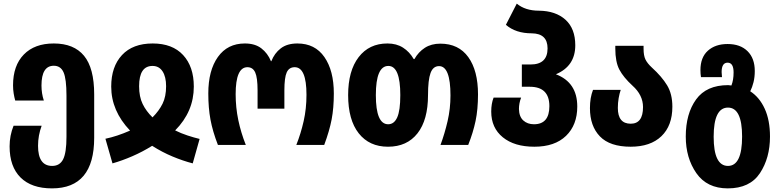

<svg xmlns="http://www.w3.org/2000/svg" viewBox="-20 -800 4308 1060"><path d="M267 240Q500 240 500 -39V-279Q500 -424 444 -492Q388 -560 277 -560Q171 -560 111.5 -499Q52 -438 52 -329Q52 -305 55.5 -284Q59 -263 64 -245H222Q209 -284 209 -328Q209 -437 277 -437Q315 -437 331 -400.5Q347 -364 347 -272V-45Q347 43 328.5 79.5Q310 116 268 116Q190 116 190 5Q190 -52 210 -106H55Q33 -52 33 8Q33 120 93.5 180Q154 240 267 240Z M601 102Q654 87 710.5 62.5Q767 38 820 5Q875 40 932.5 64Q990 88 1044 102L1082 -33Q1052 -40 1015.5 -52Q979 -64 947 -80Q1050 -184 1050 -322Q1050 -432 991 -496Q932 -560 823 -560Q713 -560 653.5 -496Q594 -432 594 -322Q594 -188 698 -79Q625 -47 562 -34ZM822 -152Q787 -186 767.5 -226Q748 -266 748 -324Q748 -436 822 -436Q858 -436 877.5 -406Q897 -376 897 -324Q897 -267 877.5 -227.5Q858 -188 822 -152Z M1183 0H1337Q1310 -68 1295.5 -137.5Q1281 -207 1281 -280Q1281 -429 1346 -429Q1376 -429 1389 -400Q1402 -371 1402 -301V-200H1550V-301Q1550 -372 1563 -400.5Q1576 -429 1607 -429Q1672 -429 1672 -277Q1672 -200 1656.5 -131.5Q1641 -63 1616 0H1770Q1799 -78 1811 -141Q1823 -204 1823 -284Q1823 -410 1771 -485Q1719 -560 1622 -560Q1565 -560 1530 -533Q1495 -506 1478 -462H1476Q1458 -506 1423 -533Q1388 -560 1332 -560Q1236 -560 1183 -485.5Q1130 -411 1130 -284Q1130 -204 1142 -139.5Q1154 -75 1183 0Z M2122 10Q2227 10 2285 -64Q2343 -138 2343 -275Q2343 -359 2357 -397Q2371 -435 2404 -435Q2467 -435 2467 -273Q2467 -200 2451 -131Q2435 -62 2412 0H2565Q2592 -68 2605.5 -132Q2619 -196 2619 -279Q2619 -410 2565.5 -484.5Q2512 -559 2411 -559Q2361 -559 2325.5 -536Q2290 -513 2268 -474H2264Q2241 -514 2205 -537Q2169 -560 2119 -560Q2018 -560 1960 -484.5Q1902 -409 1902 -275Q1902 -138 1960.5 -64Q2019 10 2122 10ZM2123 -114Q2055 -114 2055 -275Q2055 -436 2124 -436Q2190 -436 2190 -275Q2190 -190 2173 -152Q2156 -114 2123 -114Z M2930 10Q3043 10 3105 -50Q3167 -110 3167 -212Q3167 -345 3049 -390Q3156 -435 3156 -550Q3156 -642 3102 -691Q3048 -740 2955 -741Q2880 -741 2833 -780L2773 -663Q2827 -616 2916 -616Q3003 -615 3003 -533Q3003 -444 2909 -444H2861V-321H2905Q3013 -321 3013 -214Q3013 -114 2928 -114Q2892 -114 2869 -135Q2846 -156 2845 -198Q2845 -230 2857 -261H2705Q2692 -228 2692 -184Q2692 -94 2756 -42Q2820 10 2930 10Z M3462 10Q3571 10 3631.5 -48Q3692 -106 3692 -211Q3692 -281 3663 -329Q3634 -377 3579 -427Q3554 -450 3543.5 -471.5Q3533 -493 3533 -531V-547H3377V-532Q3377 -458 3399.5 -415.5Q3422 -373 3472 -327Q3530 -275 3530 -209Q3530 -117 3462 -117Q3391 -117 3391 -204Q3391 -232 3395.5 -258Q3400 -284 3407 -304H3254Q3237 -261 3237 -203Q3237 -104 3292 -47Q3347 10 3462 10Z M3998 240Q4120 240 4175.5 156Q4231 72 4231 -46Q4231 -136 4202 -199.5Q4173 -263 4122 -296Q4133 -318 4140 -346Q4147 -374 4147 -408Q4147 -478 4107 -517.5Q4067 -557 3997 -557Q3929 -557 3888 -520Q3847 -483 3847 -413Q3847 -392 3850 -374H3966Q3964 -392 3964 -402Q3964 -454 3997 -454Q4030 -454 4030 -400Q4030 -358 4018 -328Q4006 -330 4000 -330Q3880 -330 3823 -251Q3766 -172 3766 -46Q3766 72 3824.5 156Q3883 240 3998 240ZM3999 116Q3920 116 3920 -45Q3920 -206 3999 -206Q4077 -206 4077 -46Q4077 116 3999 116Z"/></svg>

Font: Noto Sans Georgian Condensed Extra
Style: Regular
Weight: 800
Width: 3
Designer: Monotype Design Team
Foundry: Monotype Imaging Inc.
Version: Version 1.901